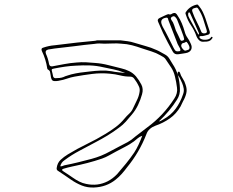

<svg xmlns="http://www.w3.org/2000/svg" viewBox="-20 -846 1040 857"><path d="M892 -660Q879 -658 870.5 -665Q862 -672 857 -684Q848 -710 833 -732Q818 -754 810 -779Q809 -783 808 -785.5Q807 -788 809 -791Q825 -817 856 -825Q861 -827 864 -824Q867 -821 869 -818Q879 -806 885.5 -792Q892 -778 897 -764Q902 -750 906.5 -735Q911 -720 916 -706Q919 -693 908 -691Q900 -689 892 -686.5Q884 -684 876 -685Q871 -685 870 -682Q869 -679 873 -675Q881 -668 896.5 -668.5Q912 -669 919 -676Q921 -678 922.5 -680.5Q924 -683 927 -681Q930 -679 928.5 -676.5Q927 -674 925 -672Q917 -659 892 -660ZM891 -697Q908 -697 902 -713Q898 -725 894.5 -737Q891 -749 887 -761Q880 -783 866 -805Q862 -813 856.5 -812Q851 -811 845 -809Q834 -805 839 -793Q847 -770 858.5 -748Q870 -726 879 -703Q883 -697 891 -697ZM865 -692Q866 -693 868 -693V-698Q858 -721 848 -743.5Q838 -766 828 -788Q826 -792 823 -790Q820 -790 820 -785Q819 -779 821 -773.5Q823 -768 826 -763Q836 -745 845.5 -727.5Q855 -710 865 -692ZM731 -783Q741 -779 748 -785Q758 -790 763.5 -787Q769 -784 773 -776Q784 -760 791.5 -742Q799 -724 804 -706Q808 -690 816.5 -678Q825 -666 831 -652Q839 -636 833 -624Q827 -612 809 -609Q802 -608 793.5 -606.5Q785 -605 777 -604Q759 -601 751 -616Q740 -636 729 -656.5Q718 -677 708 -698Q697 -722 686 -748Q680 -760 693 -766Q704 -771 713 -775.5Q722 -780 731 -783ZM802 -672Q801 -675 800.5 -678Q800 -681 799 -684Q794 -698 788.5 -713Q783 -728 777 -742Q774 -749 771.5 -756Q769 -763 764 -768Q759 -775 752 -773Q738 -768 745 -757Q753 -747 757 -734Q761 -721 765 -710Q770 -700 775 -689.5Q780 -679 785 -668Q787 -664 790 -664Q793 -664 796 -665Q802 -667 802 -672ZM775 -617Q789 -616 784 -629Q780 -637 776 -643.5Q772 -650 770 -657Q760 -682 751 -706Q742 -730 732 -755Q731 -759 729.5 -763.5Q728 -768 721 -767Q691 -762 703 -734Q705 -730 706 -727Q719 -704 731 -680Q743 -656 755 -632Q758 -626 762 -621Q766 -616 775 -617ZM518 -666Q534 -664 549.5 -662Q565 -660 580 -655Q605 -647 629.5 -640.5Q654 -634 678 -623Q688 -619 697 -613.5Q706 -608 716 -603Q729 -596 736 -584Q743 -572 750 -561Q767 -536 774.5 -508.5Q782 -481 783 -452Q785 -424 770 -401Q738 -350 689 -304Q696 -305 700.5 -308Q705 -311 709 -313Q743 -332 764 -360.5Q785 -389 797 -425Q802 -438 800 -450.5Q798 -463 793 -475Q789 -483 785 -492.5Q781 -502 775 -509Q772 -514 773 -520Q773 -525 777 -526Q781 -527 783 -522Q787 -508 795.5 -495.5Q804 -483 808 -469Q816 -448 811.5 -429.5Q807 -411 797 -394Q794 -389 791.5 -382.5Q789 -376 786 -371Q767 -338 738 -317.5Q709 -297 674 -285Q660 -280 649 -270.5Q638 -261 633 -246Q602 -166 547 -99Q536 -84 523.5 -70Q511 -56 496 -44Q455 -11 399 -9Q370 -8 345 -18Q320 -28 297 -44Q283 -54 268 -64Q253 -74 238 -84Q232 -88 233 -96Q236 -119 250.5 -132.5Q265 -146 283 -157Q324 -182 367.5 -203Q411 -224 452 -249Q475 -263 496.5 -279Q518 -295 536 -317Q545 -328 556.5 -338.5Q568 -349 574 -363Q582 -381 591 -398.5Q600 -416 603 -436Q605 -449 600.5 -459Q596 -469 590 -479Q585 -487 578.5 -495.5Q572 -504 561 -504Q538 -504 516 -509.5Q494 -515 471 -517Q431 -521 391.5 -516Q352 -511 313 -504Q296 -501 279 -495Q262 -489 244 -486Q243 -486 242 -485.5Q241 -485 239 -485Q220 -482 214 -487Q208 -492 206 -511Q205 -518 203.5 -524.5Q202 -531 195 -535Q191 -537 191 -540Q185 -581 167 -618Q161 -631 175 -634Q187 -638 199 -640.5Q211 -643 224 -644Q249 -647 274 -650Q299 -653 324 -656Q344 -658 364.5 -660Q385 -662 405 -664Q407 -665 409 -665Q411 -665 413 -666ZM826 -632Q826 -640 819.5 -650.5Q813 -661 810 -659Q805 -655 798 -654Q791 -653 789 -644Q788 -637 795.5 -628Q803 -619 808 -620Q814 -622 819.5 -623.5Q825 -625 826 -632ZM249 -104Q255 -103 259 -105Q263 -107 267 -108Q298 -114 328.5 -121.5Q359 -129 389 -137Q400 -140 410.5 -143.5Q421 -147 431 -151Q453 -160 473.5 -171.5Q494 -183 514 -193Q532 -202 549.5 -211.5Q567 -221 582 -235Q596 -246 610 -256.5Q624 -267 638 -278Q709 -330 758 -406Q774 -430 770 -455Q767 -480 761 -504Q756 -526 744.5 -544Q733 -562 721 -579Q717 -586 710.5 -590.5Q704 -595 696 -599Q677 -610 656 -616.5Q635 -623 614 -630Q592 -638 569 -644Q546 -650 521 -651Q502 -653 483.5 -652Q465 -651 446 -651Q435 -652 423.5 -652Q412 -652 401 -650Q379 -648 357.5 -645.5Q336 -643 314 -640Q284 -636 254 -633Q224 -630 195 -625Q180 -621 185 -606Q190 -595 193.5 -583.5Q197 -572 199 -560Q202 -548 214 -550Q241 -555 267.5 -560Q294 -565 322 -567Q343 -569 364 -568Q385 -567 405 -565Q434 -563 463 -555.5Q492 -548 521 -541Q539 -537 556.5 -528.5Q574 -520 587 -505Q601 -488 611 -468.5Q621 -449 614 -425Q607 -400 596 -377Q585 -354 568 -334Q555 -318 541.5 -303Q528 -288 511 -276Q486 -257 459.5 -241Q433 -225 406 -211Q371 -192 335.5 -173.5Q300 -155 268 -131Q253 -121 249 -104ZM538 -520Q535 -522 534 -522Q533 -522 531 -523Q509 -532 486 -536.5Q463 -541 440 -546Q410 -553 380 -554Q350 -555 320 -553Q295 -552 270.5 -548.5Q246 -545 221 -540Q217 -539 213.5 -538Q210 -537 211 -531Q213 -524 214.5 -517.5Q216 -511 217 -505Q220 -497 228 -497Q237 -497 246 -498Q255 -499 263 -502Q271 -506 280 -508.5Q289 -511 298 -514Q318 -519 339 -522Q360 -525 381 -527Q405 -530 429.5 -531Q454 -532 478 -528Q492 -525 507 -523.5Q522 -522 538 -520ZM615 -240Q603 -236 595 -229Q587 -222 578 -215Q559 -201 538 -190.5Q517 -180 497 -169Q482 -161 467 -152.5Q452 -144 435 -138Q403 -127 370 -118.5Q337 -110 303 -103Q293 -101 283.5 -98.5Q274 -96 264 -93Q262 -92 259.5 -91Q257 -90 257 -87Q257 -85 259.5 -84Q262 -83 263 -81Q274 -74 284.5 -67Q295 -60 305 -53Q319 -43 334 -35.5Q349 -28 365 -25Q416 -14 461 -37Q484 -49 503 -69Q523 -92 542.5 -116Q562 -140 579 -165Q590 -182 599 -201.5Q608 -221 615 -240Z"/></svg>

Font: Rock 3D
Style: Regular
Weight: 400
Version: Version 1.000